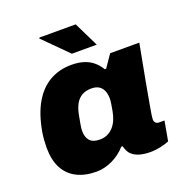

<svg xmlns="http://www.w3.org/2000/svg" viewBox="-132 -842 930 972"><g transform="rotate(-20 333.5 -356.5)"><path d="M225 12Q163 12 118.5 -11Q74 -34 51 -78.5Q28 -123 28 -188Q28 -207 29.5 -228.5Q31 -250 35 -273Q51 -363 85.5 -422Q120 -481 171.5 -510.5Q223 -540 288 -540Q323 -540 351 -532Q379 -524 401 -507Q423 -490 441 -461H448L494 -528H651L627 -400Q621 -368 614.5 -333.5Q608 -299 602.5 -267Q597 -235 592 -208Q587 -181 584.5 -163.5Q582 -146 582 -141Q582 -127 589 -120.5Q596 -114 607 -114H636L617 -8Q594 1 567.5 6.5Q541 12 516 12Q484 12 458.5 5Q433 -2 416 -18Q407 -26 401.5 -38Q396 -50 392 -64H385Q353 -28 310.5 -8Q268 12 225 12ZM297 -135Q320 -135 338.5 -144Q357 -153 370.5 -168.5Q384 -184 392.5 -204.5Q401 -225 405 -248Q409 -270 411 -282.5Q413 -295 413.5 -302Q414 -309 414 -314Q414 -337 406.5 -355Q399 -373 383.5 -383Q368 -393 343 -393Q312 -393 291 -380.5Q270 -368 257.5 -345Q245 -322 239 -291Q233 -259 230 -242.5Q227 -226 226.5 -218.5Q226 -211 226 -206Q226 -173 242.5 -154Q259 -135 297 -135ZM311 -592 182 -721 185 -725H380L445 -592Z"/></g></svg>

Font: Archivo SemiBold Black
Style: Italic
Weight: 900
Italic angle: -10°
Version: Version 2.001